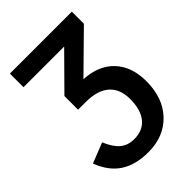

<svg xmlns="http://www.w3.org/2000/svg" viewBox="-257 -801 1125 1125"><g transform="rotate(-45 305.5 -238.0)"><path d="M290 211.9Q184.6 211.9 116.7 167.2Q48.8 122.6 13.2 28.8L139.2 -21Q165.5 42.5 200.2 70.8Q234.9 99.1 285.2 99.1Q357.4 99.1 396.2 51.8Q435.1 4.4 435.1 -85Q435.1 -168.5 384.8 -212.2Q334.5 -255.9 237.8 -255.9H174.8V-369.1L378.9 -575.2H42V-688H555.2V-587.9L323.2 -359.9Q442.4 -354 509.3 -283Q576.2 -211.9 576.2 -90.8Q576.2 46.9 498 129.4Q419.9 211.9 290 211.9Z"/></g></svg>

Font: Libra Sans Modern
Style: Bold
Weight: 700
Foundry: Stefan Peev, Context Ltd
Version: Version 1.000